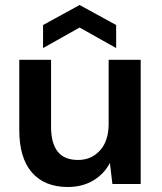

<svg xmlns="http://www.w3.org/2000/svg" viewBox="-20 -735 648 767"><path d="M251 12Q158 12 107.5 -46Q57 -104 57 -216V-496H184V-228Q184 -164 210 -130Q236 -96 292 -96Q345 -96 379.5 -134Q414 -172 414 -240V-496H542V0H429L419 -84Q396 -40 352.5 -14Q309 12 251 12ZM152 -543V-635L298 -715L444 -635V-543L298 -625Z"/></svg>

Font: Firefly Display
Style: Bold
Weight: 700
Designer: Colophon Foundry, Jonny Pinhorn
Foundry: Colophon Foundry
Version: Version 1.200; ttfautohint (v1.8.3)